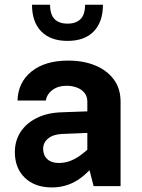

<svg xmlns="http://www.w3.org/2000/svg" viewBox="-20 -797 608 822"><path d="M496.2 -361.9Q496.2 -417.6 467.2 -456.8Q438.3 -495.9 387.8 -516.7Q337.3 -537.6 272.3 -537.6Q172.7 -537.6 114.9 -490.9Q57.2 -444.3 54.9 -366.5H176.2Q180.8 -394.4 205 -412.1Q229.1 -429.8 264.8 -429.8Q288.7 -429.8 309 -422.2Q329.4 -414.7 341.6 -399.5Q353.9 -384.4 353.9 -361.9V-104.9L380.8 0H496.2ZM415.2 -130 372.1 -172.7Q345.5 -147 322.2 -130.6Q298.9 -114.2 276.9 -106.7Q254.8 -99.2 231.2 -99.2Q200.2 -99.2 182.4 -115.7Q164.7 -132.3 164.7 -159.7Q164.7 -186.6 186.2 -204.2Q207.7 -221.8 246.3 -223.5L411.7 -230.3V-322.4L242.5 -316.2Q181.9 -314.1 137.2 -291.8Q92.5 -269.5 68 -232Q43.6 -194.5 43.6 -146Q43.6 -77.2 86.4 -35.9Q129.2 5.4 202.2 5.4Q262.6 5.4 311.9 -25.7Q361.2 -56.9 415.2 -130ZM420.7 -776.6H344.2Q344.2 -734.7 324.8 -715.2Q305.4 -695.8 269.2 -695.8Q233 -695.8 213.7 -715.2Q194.4 -734.7 194.4 -776.6H117Q117 -703 156.7 -662.4Q196.5 -621.9 269.2 -621.9Q341.9 -621.9 381.3 -662.4Q420.7 -703 420.7 -776.6Z"/></svg>

Font: Estedad-FD VF
Style: Regular
Weight: 100
Designer: Amin Abedi
Version: Version 7.3